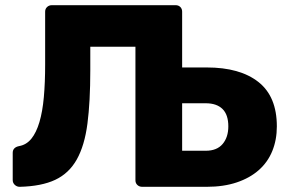

<svg xmlns="http://www.w3.org/2000/svg" viewBox="-20 -720 1120 740"><path d="M56 0Q45 0 37 -7.5Q29 -15 29 -26V-131Q29 -152 54 -157Q82 -162 101 -185.5Q120 -209 132 -249.5Q144 -290 149 -346Q154 -402 154 -472V-675Q154 -686 161.5 -693Q169 -700 180 -700H657Q668 -700 675 -693Q682 -686 682 -675V-460H777Q905 -460 976 -404Q1047 -348 1047 -233Q1047 -181 1029.5 -138Q1012 -95 977.5 -64.5Q943 -34 892.5 -17Q842 0 777 0H528Q517 0 509.5 -7Q502 -14 502 -25V-540H328V-449Q328 -328 317 -243.5Q306 -159 276 -105.5Q246 -52 193 -27Q140 -2 56 0ZM682 -139H773Q816 -139 838 -165Q860 -191 860 -233Q860 -278 837.5 -300Q815 -322 773 -322H682Z"/></svg>

Font: Fz Rubik
Style: Bold
Weight: 700
Designer: Hubert and Fischer
Foundry: Hubert and Fischer
Version: Vit hóa bi FontZin.com